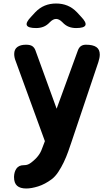

<svg xmlns="http://www.w3.org/2000/svg" viewBox="-20 -805 640 1095"><path d="M225 29 236 0 70 -455Q65 -467 63 -477.5Q61 -488 61 -497Q61 -524 79 -537Q97 -550 128 -550Q152 -550 164 -542Q176 -534 182 -518L303 -185L424 -517Q430 -534 441.5 -542Q453 -550 470 -550Q510 -550 529.5 -536.5Q549 -523 549 -494Q549 -485 547 -474Q545 -463 541 -451L386 10Q379 31 368.5 60.5Q358 90 344 119.5Q330 149 312.5 175.5Q295 202 275 217Q236 246 197.5 258Q159 270 130 270Q95 270 77.5 254.5Q60 239 60 205V203Q61 174 74.5 155.5Q88 137 116 137Q133 137 145 130.5Q157 124 168 114Q181 103 189.5 93.5Q198 84 204.5 74Q211 64 215.5 53.5Q220 43 225 29ZM186 -645Q140 -645 133 -661Q126 -677 158 -710L181 -735Q206 -761 235.5 -773Q265 -785 300 -785Q335 -785 364.5 -773Q394 -761 419 -735L442 -710Q474 -677 467 -661Q460 -645 414 -645Q391 -645 372 -652.5Q353 -660 337 -677L335 -679Q317 -697 300 -697Q283 -697 265 -679L263 -677Q247 -660 228 -652.5Q209 -645 186 -645Z"/></svg>

Font: Maple Mono ExtraBold
Style: Regular
Weight: 800
Monospace: yes
Designer: subframe7536
Version: Version 7.000